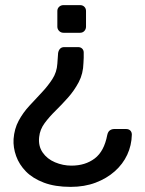

<svg xmlns="http://www.w3.org/2000/svg" viewBox="-20 -540 565 750"><path d="M285 -356Q295 -356 301 -350Q307 -344 307 -335Q307 -325 307 -314.5Q307 -304 306 -294Q305 -252 287.5 -219Q270 -186 245.5 -158.5Q221 -131 196.5 -107Q172 -83 154 -58.5Q136 -34 133 -5Q129 30 146.5 55.5Q164 81 195 94Q226 107 259 107Q313 107 350 79Q387 51 399 -13Q402 -26 409.5 -31Q417 -36 426 -36H473Q483 -36 489 -30Q495 -24 495 -14Q494 28 477 64.5Q460 101 428.5 129Q397 157 353.5 173.5Q310 190 256 190Q195 190 151.5 173.5Q108 157 81.5 130Q55 103 43 69.5Q31 36 33 3Q36 -37 53 -68.5Q70 -100 94.5 -126.5Q119 -153 143 -178.5Q167 -204 184.5 -231Q202 -258 204 -291Q205 -302 205.5 -312Q206 -322 207 -333Q209 -344 215 -350Q221 -356 231 -356ZM293 -520Q303 -520 309.5 -513.5Q316 -507 316 -497V-436Q316 -426 309.5 -419Q303 -412 293 -412H228Q218 -412 211 -419Q204 -426 204 -436V-497Q204 -507 211 -513.5Q218 -520 228 -520Z"/></svg>

Font: DVN-Rubik
Style: Regular
Weight: 400
Designer: Hubert and Fischer
Foundry: Hubert & Fischer
Version: Version 2.102